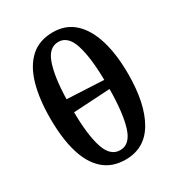

<svg xmlns="http://www.w3.org/2000/svg" viewBox="-184 -890 946 1020"><g transform="rotate(-30 289.5 -380.0)"><path d="M290 10Q208 10 155 -37Q102 -84 76.5 -171Q51 -258 51 -379Q51 -500 76.5 -587.5Q102 -675 155 -722.5Q208 -770 291 -770Q369 -770 421.5 -722.5Q474 -675 501 -587Q528 -499 528 -378Q528 -197 468 -93.5Q408 10 290 10ZM402 -414Q400 -555 374.5 -633Q349 -711 291 -711Q232 -711 206 -634.5Q180 -558 177 -425ZM290 -48Q350 -48 375.5 -129.5Q401 -211 402 -358L177 -345Q178 -207 203.5 -127.5Q229 -48 290 -48Z"/></g></svg>

Font: Noto Serif SemiCondensed SemiBold
Style: Regular
Weight: 600
Width: 4
Designer: Monotype Design Team
Foundry: Monotype Imaging Inc.
Version: Version 2.013; ttfautohint (v1.8.4.7-5d5b)